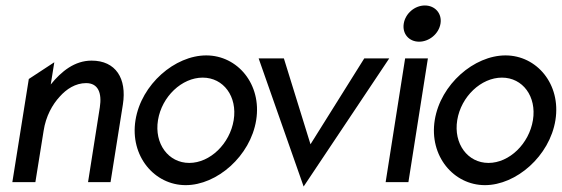

<svg xmlns="http://www.w3.org/2000/svg" viewBox="-20 -664 2048 700"><path d="M25 0H109L139 -187C147 -240 171 -283 198 -312C222 -339 255 -361 294 -361C338 -361 352 -325 344 -273L301 0H383L428 -283C443 -378 402 -443 314 -443C252 -443 204 -404 165 -356L178 -437L85 -376Z M474 -226C453 -95 543 11 657 11C771 11 893 -95 914 -226C935 -357 846 -462 732 -462C618 -462 495 -357 474 -226ZM556 -226C570 -312 643 -381 719 -381C795 -381 846 -312 832 -226C818 -140 746 -70 670 -70C594 -70 542 -140 556 -226Z M923 -451 1087 16 1399 -451H1308L1112 -138L1015 -451Z M1452 -578C1446 -541 1471 -512 1508 -512C1545 -512 1580 -541 1586 -578C1592 -615 1566 -644 1529 -644C1492 -644 1458 -615 1452 -578ZM1386 0H1469L1540 -451H1457Z M1565 -226C1544 -95 1634 11 1748 11C1862 11 1984 -95 2005 -226C2026 -357 1937 -462 1823 -462C1709 -462 1586 -357 1565 -226ZM1647 -226C1661 -312 1734 -381 1810 -381C1886 -381 1937 -312 1923 -226C1909 -140 1837 -70 1761 -70C1685 -70 1633 -140 1647 -226Z"/></svg>

Font: Charger Sport
Style: SeBdNrwObl
Weight: 600
Designer: Jasper
Foundry: Cannot Into Space Fonts
Version: Version 1.1